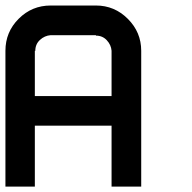

<svg xmlns="http://www.w3.org/2000/svg" viewBox="-20 -687 707 707"><path d="M390.8 0V-224.2H108.3V0H0V-500Q0 -569.2 48.8 -617.9Q97.5 -666.7 166.7 -666.7H333.3Q401.7 -666.7 450.8 -617.5Q500 -568.3 500 -500V0ZM108.3 -333.3H390.8V-500Q389.2 -521.7 373.3 -538.8Q357.5 -555.8 333.3 -555.8V-557.5H166.7Q144.2 -555.8 127.1 -540Q110 -524.2 110 -500H108.3Z"/></svg>

Font: 0xA000-Squareish-Mono
Style: Squareish-Mono-Bold
Weight: 700
Version: Version 0.1